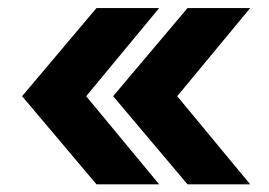

<svg xmlns="http://www.w3.org/2000/svg" viewBox="-20 -534 676 483"><path d="M222.7 -70.3 35.6 -292 222.7 -513.7H380.4L196.8 -292L380.4 -70.3ZM451.7 -70.3 264.6 -292 451.7 -513.7H609.4L425.8 -292L609.4 -70.3Z"/></svg>

Font: Inter 24pt
Style: Bold
Weight: 700
Designer: Rasmus Andersson
Foundry: rsms
Version: Version 4.001;git-66647c0bb